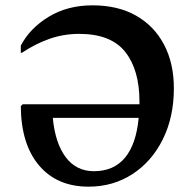

<svg xmlns="http://www.w3.org/2000/svg" viewBox="-20 -690 729 720"><path d="M312 10Q194 10 126.5 -69.5Q59 -149 58 -292L65 -299H503Q503 -303 503 -309Q503 -428 449.5 -495.5Q396 -563 277 -563Q219 -563 166 -544.5Q113 -526 62 -492H58V-519Q92 -584 162.5 -627Q233 -670 327 -670Q422 -670 490 -631.5Q558 -593 595 -523Q632 -453 632 -359Q632 -251 590.5 -167.5Q549 -84 476.5 -37Q404 10 312 10ZM332 -48Q407 -48 449 -99Q491 -150 500 -248H178Q187 -153 226.5 -100.5Q266 -48 332 -48Z"/></svg>

Font: Spectral SemiBold
Style: Regular
Weight: 600
Designer: Jean-Baptiste Levee
Foundry: Production Type
Version: Version 2.001